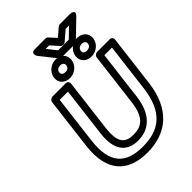

<svg xmlns="http://www.w3.org/2000/svg" viewBox="-286 -1118 1286 1286"><g transform="rotate(-45 357.5 -475.0)"><path d="M125 -287 167 -629H245L202 -278C183 -127 245 -64 346 -64C448 -64 528 -127 547 -278L590 -629H662L620 -287C595 -83 494 -13 339 -13C185 -13 100 -84 125 -287ZM75 -287C47 -60 155 37 333 37C512 37 642 -61 670 -287L715 -654C716 -665 708 -679 693 -679H571C560 -679 545 -669 543 -654L497 -278C481 -145 426 -114 352 -114C279 -114 236 -145 252 -278L298 -654C299 -665 291 -679 276 -679H148C137 -679 122 -669 120 -654ZM326 -733C303 -733 293 -746 295 -761C297 -777 309 -790 332 -790C354 -790 364 -777 362 -761C360 -745 349 -733 326 -733ZM319 -683C364 -683 406 -715 412 -761C418 -807 385 -840 339 -840C293 -840 251 -807 245 -761C239 -714 274 -683 319 -683ZM529 -733C506 -733 497 -745 499 -761C501 -777 514 -790 536 -790C560 -790 569 -777 567 -761C565 -745 553 -733 529 -733ZM523 -683C569 -683 611 -715 617 -761C623 -807 589 -840 542 -840C496 -840 455 -807 449 -761C443 -715 478 -683 523 -683ZM531 -937H563L495 -871H394L342 -937H375L426 -880C430 -875 438 -873 443 -873H447C454 -873 461 -876 465 -880ZM527 -987C522 -987 514 -985 509 -980L452 -931L407 -980C404 -984 398 -987 391 -987H292C243 -987 268 -945 268 -945L360 -829C364 -824 370 -821 377 -821H500C506 -821 515 -824 520 -829L640 -945C678 -982 626 -987 626 -987Z"/></g></svg>

Font: Falling Sky
Style: ExtOuObl
Weight: 400
Designer: Paul D. Hunt
Foundry: Adobe Systems Incorporated
Version: Version 1.02